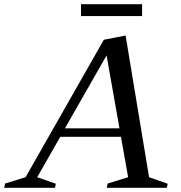

<svg xmlns="http://www.w3.org/2000/svg" viewBox="-52 -888 857 908"><path d="M-32 0 -28 -20 69 -50 439 -700 542 -720 653 -50 741 -19 737 0H453L457 -20L554 -50L520 -241H233L124 -50L212 -19L208 0ZM255 -281H513L452 -626ZM331 -812V-868H620V-812Z"/></svg>

Font: Wittgenstein-Italic Regular
Style: Italic
Weight: 400
Italic angle: -11°
Designer: Jörg Drees
Foundry: Jörg Drees
Version: Version 1.000; ttfautohint (v1.8.4.7-5d5b)